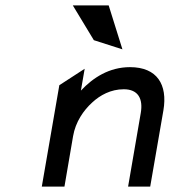

<svg xmlns="http://www.w3.org/2000/svg" viewBox="-20 -692 711 712"><path d="M383 -672H250L328 -543L434 -509ZM586 -283C602 -378 563 -443 462 -443C385 -443 325 -404 280 -356L294 -437L200 -376L135 0H219L251 -187C260 -240 290 -283 322 -312C351 -339 391 -361 439 -361C493 -361 511 -325 502 -273L455 0H537Z"/></svg>

Font: Charger Monospace
Style: Regular
Weight: 400
Designer: Jasper
Foundry: Cannot Into Space Fonts
Version: Version 0.980